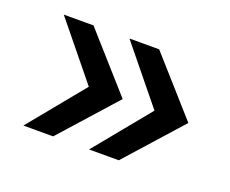

<svg xmlns="http://www.w3.org/2000/svg" viewBox="-66 -498 626 522"><g transform="rotate(20 247.5 -236.5)"><path d="M40 -76 171 -236 40 -397H126L269 -236L126 -76ZM230 -76 361 -236 230 -397H316L459 -236L316 -76Z"/></g></svg>

Font: Ek Mukta Medium
Style: Regular
Weight: 500
Designer: Girish Dalvi and Yashodeep Gholap
Foundry: Ek Type
Version: Version 2.538;PS 1.002;hotconv 16.6.51;makeotf.lib2.5.65220;